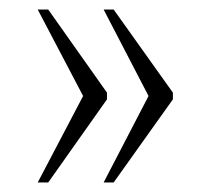

<svg xmlns="http://www.w3.org/2000/svg" viewBox="-20 -471 442 402"><path d="M197 -89 291 -270 197 -451H218L342 -277V-263L218 -89ZM59 -89 154 -270 59 -451H81L204 -277V-263L81 -89Z"/></svg>

Font: Noto Serif Ethiopic Condensed ExtraLight
Style: Regular
Weight: 200
Width: 3
Designer: Monotype Design Team
Foundry: Monotype Imaging Inc.
Version: Version 2.102; ttfautohint (v1.8.4.7-5d5b)